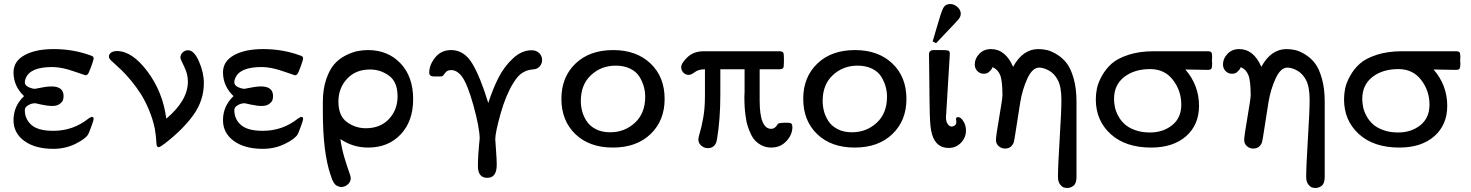

<svg xmlns="http://www.w3.org/2000/svg" viewBox="-20 -726 7285 951"><path d="M46.9 -130.9Q46.9 -200.7 99.1 -250Q47.4 -298.8 46.9 -367.2Q46.9 -422.4 101.3 -452.6Q155.8 -482.9 246.1 -482.9Q343.3 -482.9 429.2 -451.2Q444.3 -447.3 443.8 -437Q443.8 -433.1 440.4 -422.1Q437 -411.1 433.1 -400.1Q429.2 -389.2 424.8 -378.9L420.9 -369.1Q414.1 -353 403.8 -353Q401.9 -353 343 -373.5Q284.2 -394 238.8 -394Q127.9 -394 106.9 -336.9Q103 -328.1 103 -318.8Q103 -302.7 121.6 -294.4Q140.1 -286.1 153.8 -286.1Q155.8 -286.1 168.9 -289.1Q182.1 -292 201.2 -294.9Q220.2 -297.9 234.9 -297.9Q294.9 -297.9 294.9 -250Q294.9 -240.2 292 -230.7Q289.1 -221.2 275.6 -211.2Q262.2 -201.2 239 -201.2Q215.8 -201.2 185.1 -208L153.8 -214.8Q148.9 -214.8 138.9 -212.9Q128.9 -210.9 116 -202.4Q103 -193.8 103 -180.2Q103 -138.2 132.8 -109.9Q166 -77.6 245.1 -78.1Q342.3 -78.1 418.9 -139.2Q430.2 -147 436 -147Q443.8 -147 443.8 -136.2Q443.8 -130.4 431.9 -98.1Q419.9 -65.9 417 -61Q403.8 -38.1 353.5 -13.4Q303.2 11.2 244.1 11.2Q154.3 11.2 100.6 -27.8Q46.9 -66.9 46.9 -130.9Z M519.5 -445.8Q519.5 -458 530.5 -465.6Q541.5 -473.1 559.6 -473.1Q634.8 -473.1 710.7 -371.6Q786.6 -270 803.7 -138.2Q910.6 -228 910.6 -321.8Q910.6 -359.9 892.1 -396.5Q873.5 -433.1 873.5 -440.9Q873.5 -455.1 884.5 -466.1Q895.5 -477.1 911.6 -477.1Q941.4 -477.1 965.6 -421.6Q989.7 -366.2 989.7 -314.9Q989.7 -229 938.7 -157.5Q887.7 -85.9 796.4 -15.1Q772.5 2.9 766.6 2.9Q761.7 2.9 758.8 -0.5Q755.9 -3.9 755.1 -12Q754.4 -20 753.9 -29.5Q753.4 -39.1 751.5 -56.2Q749.5 -73.2 746.6 -89.8Q736.8 -136.7 717.3 -182.9Q697.8 -229 676.3 -262.5Q654.8 -295.9 628.7 -327.4Q602.5 -358.9 584 -376.5Q565.4 -394 548.1 -409.9Q530.8 -425.8 529.8 -426.8Q519.5 -437 519.5 -445.8Z M1084.5 -130.9Q1084.5 -200.7 1136.7 -250Q1085 -298.8 1084.5 -367.2Q1084.5 -422.4 1138.9 -452.6Q1193.4 -482.9 1283.7 -482.9Q1380.9 -482.9 1466.8 -451.2Q1481.9 -447.3 1481.4 -437Q1481.4 -433.1 1478 -422.1Q1474.6 -411.1 1470.7 -400.1Q1466.8 -389.2 1462.4 -378.9L1458.5 -369.1Q1451.7 -353 1441.4 -353Q1439.5 -353 1380.6 -373.5Q1321.8 -394 1276.4 -394Q1165.5 -394 1144.5 -336.9Q1140.6 -328.1 1140.6 -318.8Q1140.6 -302.7 1159.2 -294.4Q1177.7 -286.1 1191.4 -286.1Q1193.4 -286.1 1206.5 -289.1Q1219.7 -292 1238.8 -294.9Q1257.8 -297.9 1272.5 -297.9Q1332.5 -297.9 1332.5 -250Q1332.5 -240.2 1329.6 -230.7Q1326.7 -221.2 1313.2 -211.2Q1299.8 -201.2 1276.6 -201.2Q1253.4 -201.2 1222.7 -208L1191.4 -214.8Q1186.5 -214.8 1176.5 -212.9Q1166.5 -210.9 1153.6 -202.4Q1140.6 -193.8 1140.6 -180.2Q1140.6 -138.2 1170.4 -109.9Q1203.6 -77.6 1282.7 -78.1Q1379.9 -78.1 1456.5 -139.2Q1467.8 -147 1473.6 -147Q1481.4 -147 1481.4 -136.2Q1481.4 -130.4 1469.5 -98.1Q1457.5 -65.9 1454.6 -61Q1441.4 -38.1 1391.1 -13.4Q1340.8 11.2 1281.7 11.2Q1191.9 11.2 1138.2 -27.8Q1084.5 -66.9 1084.5 -130.9Z M1579.1 -171.9V-220.2Q1579.1 -283.2 1595.2 -331.5Q1611.3 -379.9 1634.8 -407Q1658.2 -434.1 1690.2 -450.4Q1722.2 -466.8 1748.8 -472.4Q1775.4 -478 1802.2 -478Q1901.4 -478 1963.9 -412.1Q2026.4 -346.2 2026.4 -234.9Q2026.4 -126 1964.8 -60.5Q1903.3 4.9 1803.2 4.9Q1728 4.9 1666 -37.1Q1672.9 10.7 1686 54.9Q1699.2 99.1 1708.3 123.5Q1717.3 147.9 1717.3 155.8Q1717.3 174.8 1702.6 187.5Q1688 200.2 1670.4 200.2Q1663.6 200.2 1658 198Q1652.3 195.8 1648.2 193.8Q1644 191.9 1639.6 187Q1635.3 182.1 1633.3 179Q1631.3 175.8 1627.7 168.5Q1624 161.1 1623.5 159.2Q1623 157.2 1620.1 147.9L1617.2 140.1Q1579.1 28.3 1579.1 -171.9ZM1656.2 -223.1Q1656.2 -152.3 1698.2 -121.6Q1740.2 -90.8 1792 -90.8Q1863.8 -90.8 1906.5 -136.5Q1949.2 -182.1 1949.2 -249Q1949.2 -319.8 1907.2 -350.8Q1865.2 -381.8 1813 -381.8Q1741.2 -381.8 1698.7 -335.4Q1656.2 -289.1 1656.2 -223.1Z M2106 -366.2Q2106 -404.3 2135.5 -441.2Q2165 -478 2214.4 -478Q2278.3 -478 2318.4 -412.6Q2358.4 -347.2 2398.4 -215.8Q2421.4 -286.6 2449.2 -341.3Q2477.1 -396 2520.5 -436.5Q2564 -477.1 2613.3 -477.1Q2636.2 -477.1 2650.6 -463.1Q2665 -449.2 2665 -429.2Q2665 -401.4 2639.2 -386.2Q2633.3 -383.3 2611.3 -381.1Q2589.4 -378.9 2566.9 -365Q2544.4 -351.1 2522 -314Q2484.9 -253.9 2459 -161.4Q2433.1 -68.8 2433.1 -36.1Q2433.1 -30.3 2436.8 17.3Q2440.4 64.9 2440.4 89.8Q2440.4 154.8 2394 154.8Q2347.2 154.8 2347.2 97.2Q2347.2 71.3 2349.1 39.1Q2351.1 6.8 2353.5 -15.6Q2356 -38.1 2356 -40Q2355 -95.2 2325.2 -203.1Q2295.4 -311 2267.1 -348.1Q2243.2 -378.9 2214.4 -378.9Q2194.3 -378.9 2184.3 -364Q2174.3 -349.1 2169.4 -348.1Q2167.5 -347.2 2152.3 -347.2H2130.4Q2106 -347.2 2106 -366.2Z M2760.7 -236.8Q2760.7 -343.8 2830.3 -410.9Q2899.9 -478 3017.1 -478Q3132.3 -478 3202.1 -411.6Q3272 -345.2 3272 -235.8Q3272 -128.9 3202.4 -62Q3132.8 4.9 3015.6 4.9Q2899.4 4.9 2830.1 -61.5Q2760.7 -127.9 2760.7 -236.8ZM2856.9 -226.1Q2856.9 -201.2 2863.3 -176Q2869.6 -150.9 2885.3 -126.5Q2900.9 -102.1 2930.9 -86.4Q2960.9 -70.8 3002 -70.8Q3073.7 -70.8 3124.8 -117.9Q3175.8 -165 3175.8 -247.1Q3175.8 -272 3168.9 -296.9Q3162.1 -321.8 3147 -346.4Q3131.8 -371.1 3101.3 -386Q3070.8 -400.9 3029.8 -400.9Q2958 -400.9 2907.5 -354Q2856.9 -307.1 2856.9 -226.1Z M3354 -393.1Q3354 -413.1 3385 -442.6Q3416 -472.2 3465.8 -472.2H3840.8Q3856 -471.2 3859.4 -465.6Q3862.8 -460 3862.8 -439.9V-418Q3862.8 -395 3859.4 -389.4Q3856 -383.8 3840.8 -382.8H3742.7V-228Q3742.7 -87.9 3799.8 -87.9Q3809.6 -87.9 3816.7 -93Q3823.7 -98.1 3828.4 -105.5Q3833 -112.8 3835 -113.8Q3841.8 -117.7 3867.7 -118.2H3881.8Q3895 -118.2 3899.9 -113.5Q3904.8 -108.9 3904.8 -96.2Q3904.8 -59.1 3875.2 -27.1Q3845.7 4.9 3799.8 4.9Q3771 4.9 3747.8 -8.5Q3724.6 -22 3712.2 -39.6Q3699.7 -57.1 3690.2 -82.5Q3680.7 -107.9 3677.7 -122.6Q3674.8 -137.2 3672.9 -152.8Q3667 -189.9 3667 -248Q3667 -252 3667.5 -258.1Q3668 -264.2 3668 -268.1V-382.8H3547.9V-256.8Q3547.9 -135.7 3531.7 -38.1Q3524.9 7.8 3485.8 7.8Q3467.8 7.8 3453.4 -4.6Q3439 -17.1 3439 -36.1Q3439 -44.9 3446.8 -70.1Q3454.6 -95.2 3463.1 -142.1Q3471.7 -189 3471.7 -251V-382.8Q3439.5 -382.8 3421.6 -368.9Q3403.8 -355 3390.6 -355Q3375.5 -355 3364.7 -366.5Q3354 -377.9 3354 -393.1Z M3958.5 -236.8Q3958.5 -343.8 4028.1 -410.9Q4097.7 -478 4214.8 -478Q4330.1 -478 4399.9 -411.6Q4469.7 -345.2 4469.7 -235.8Q4469.7 -128.9 4400.1 -62Q4330.6 4.9 4213.4 4.9Q4097.2 4.9 4027.8 -61.5Q3958.5 -127.9 3958.5 -236.8ZM4054.7 -226.1Q4054.7 -201.2 4061 -176Q4067.4 -150.9 4083 -126.5Q4098.6 -102.1 4128.7 -86.4Q4158.7 -70.8 4199.7 -70.8Q4271.5 -70.8 4322.5 -117.9Q4373.5 -165 4373.5 -247.1Q4373.5 -272 4366.7 -296.9Q4359.9 -321.8 4344.7 -346.4Q4329.6 -371.1 4299.1 -386Q4268.6 -400.9 4227.5 -400.9Q4155.8 -400.9 4105.2 -354Q4054.7 -307.1 4054.7 -226.1Z M4581.5 -450.2V-456.1Q4581.5 -478 4604.5 -478H4646.5Q4670.4 -478 4677.5 -475.1Q4684.6 -472.2 4684.6 -459Q4684.6 -457 4684.1 -451.4Q4683.6 -445.8 4683.6 -441.9L4666.5 -160.2Q4666.5 -158.2 4666 -153.1Q4665.5 -147.9 4665.5 -145Q4665.5 -124 4674.1 -111.6Q4682.6 -99.1 4694.3 -99.1Q4701.2 -99.1 4709 -104.5Q4716.8 -109.9 4716.8 -122.1Q4716.8 -125 4716.1 -129.9Q4715.3 -134.8 4715.3 -137.2Q4715.3 -146 4725.6 -146Q4738.8 -146 4751.7 -125.5Q4764.6 -105 4764.6 -80.1Q4764.6 -44.9 4740 -19Q4715.3 6.8 4678.7 6.8Q4616.7 6.8 4596.7 -60.1Q4591.8 -76.2 4589.1 -99.1Q4586.4 -122.1 4585.4 -160.2Q4584.5 -198.2 4584 -233.6Q4583.5 -269 4583 -333.7Q4582.5 -398.4 4581.5 -450.2ZM4599.6 -521Q4607.4 -546.9 4619.6 -588.9Q4641.6 -667 4652.1 -686.5Q4662.6 -706.1 4686.5 -706.1Q4705.6 -706.1 4722.2 -691.4Q4738.8 -676.8 4738.8 -658.2Q4738.8 -645 4729.7 -633.1Q4720.7 -621.1 4664.6 -563Q4635.7 -532.2 4616.7 -512.2H4615.7Z M4808.1 -407.2Q4808.1 -436 4830.6 -459.5Q4853 -482.9 4888.2 -482.9Q4960 -482.9 4998 -395Q5045.9 -482.9 5123 -482.9Q5144 -482.9 5166 -478Q5188 -473.1 5215.6 -456.1Q5243.2 -439 5263.7 -412.6Q5284.2 -386.2 5298.1 -336.7Q5312 -287.1 5312 -223.1V149.9Q5312 182.1 5297.6 193.6Q5283.2 205.1 5266.1 205.1Q5257.3 205.1 5248.3 202.1Q5239.3 199.2 5229.7 186Q5220.2 172.9 5220.2 150.9Q5220.2 97.7 5228.8 -40.3Q5237.3 -178.2 5237.3 -231Q5237.3 -295.9 5219.2 -330.1Q5203.1 -360.8 5176.5 -376Q5149.9 -391.1 5127 -391.1Q5093.8 -391.1 5068.8 -337.2Q5043.9 -283.2 5033.4 -219.5Q5022.9 -155.8 5013.4 -91.8Q5003.9 -27.8 5001 -20Q4988.8 9.8 4958 9.8Q4939.9 9.8 4926.5 -2.2Q4913.1 -14.2 4913.1 -33Q4913.1 -51.8 4929.2 -144.8Q4945.3 -237.8 4945.3 -253.9Q4945.3 -328.1 4933.1 -356Q4920.9 -383.8 4896 -393.1L4895 -391.1Q4894 -389.2 4892.6 -386Q4891.1 -382.8 4888.7 -379.9Q4886.2 -377 4882.6 -373.5Q4878.9 -370.1 4875 -366.9Q4871.1 -363.8 4865.2 -362.3Q4859.4 -360.8 4852.1 -360.8Q4834 -360.8 4821 -374Q4808.1 -387.2 4808.1 -407.2Z M5407.7 -233.9Q5407.7 -260.7 5413.3 -288.3Q5418.9 -315.9 5438 -350.3Q5457 -384.8 5486.3 -410.9Q5515.6 -437 5569.8 -454.6Q5624 -472.2 5694.8 -472.2H5960.9Q5976.1 -472.2 5980 -466.6Q5983.9 -460.9 5983.9 -442.9Q5983.9 -439.9 5983.4 -435.1Q5982.9 -430.2 5982.9 -427Q5982.9 -423.8 5983.4 -418.5Q5983.9 -413.1 5983.9 -410.2Q5983.9 -392.1 5980 -386Q5976.1 -379.9 5960.9 -379.9Q5873 -380.9 5851.1 -381.8Q5918.9 -303.7 5918.9 -202.1Q5918.9 -107.9 5855 -51.5Q5791 4.9 5681.6 4.9Q5554.7 4.9 5481.2 -62Q5407.7 -128.9 5407.7 -233.9ZM5498 -235.8Q5498 -215.8 5502.4 -194.8Q5506.8 -173.8 5519.3 -150.9Q5531.7 -127.9 5551.3 -110.4Q5570.8 -92.8 5602.8 -81.3Q5634.8 -69.8 5675.8 -69.8Q5740.7 -69.8 5785.9 -106Q5831.1 -142.1 5831.1 -208Q5831.1 -275.9 5790 -329.8Q5749 -383.8 5676.8 -383.8Q5598.6 -383.8 5548.3 -344.7Q5498 -305.7 5498 -235.8Z M6037.6 -407.2Q6037.6 -436 6060.1 -459.5Q6082.5 -482.9 6117.7 -482.9Q6189.5 -482.9 6227.5 -395Q6275.4 -482.9 6352.5 -482.9Q6373.5 -482.9 6395.5 -478Q6417.5 -473.1 6445.1 -456.1Q6472.7 -439 6493.2 -412.6Q6513.7 -386.2 6527.6 -336.7Q6541.5 -287.1 6541.5 -223.1V149.9Q6541.5 182.1 6527.1 193.6Q6512.7 205.1 6495.6 205.1Q6486.8 205.1 6477.8 202.1Q6468.8 199.2 6459.2 186Q6449.7 172.9 6449.7 150.9Q6449.7 97.7 6458.3 -40.3Q6466.8 -178.2 6466.8 -231Q6466.8 -295.9 6448.7 -330.1Q6432.6 -360.8 6406 -376Q6379.4 -391.1 6356.4 -391.1Q6323.2 -391.1 6298.3 -337.2Q6273.4 -283.2 6262.9 -219.5Q6252.4 -155.8 6242.9 -91.8Q6233.4 -27.8 6230.5 -20Q6218.3 9.8 6187.5 9.8Q6169.4 9.8 6156 -2.2Q6142.6 -14.2 6142.6 -33Q6142.6 -51.8 6158.7 -144.8Q6174.8 -237.8 6174.8 -253.9Q6174.8 -328.1 6162.6 -356Q6150.4 -383.8 6125.5 -393.1L6124.5 -391.1Q6123.5 -389.2 6122.1 -386Q6120.6 -382.8 6118.2 -379.9Q6115.7 -377 6112.1 -373.5Q6108.4 -370.1 6104.5 -366.9Q6100.6 -363.8 6094.7 -362.3Q6088.9 -360.8 6081.5 -360.8Q6063.5 -360.8 6050.5 -374Q6037.6 -387.2 6037.6 -407.2Z M6637.2 -233.9Q6637.2 -260.7 6642.8 -288.3Q6648.4 -315.9 6667.5 -350.3Q6686.5 -384.8 6715.8 -410.9Q6745.1 -437 6799.3 -454.6Q6853.5 -472.2 6924.3 -472.2H7190.4Q7205.6 -472.2 7209.5 -466.6Q7213.4 -460.9 7213.4 -442.9Q7213.4 -439.9 7212.9 -435.1Q7212.4 -430.2 7212.4 -427Q7212.4 -423.8 7212.9 -418.5Q7213.4 -413.1 7213.4 -410.2Q7213.4 -392.1 7209.5 -386Q7205.6 -379.9 7190.4 -379.9Q7102.5 -380.9 7080.6 -381.8Q7148.4 -303.7 7148.4 -202.1Q7148.4 -107.9 7084.5 -51.5Q7020.5 4.9 6911.1 4.9Q6784.2 4.9 6710.7 -62Q6637.2 -128.9 6637.2 -233.9ZM6727.5 -235.8Q6727.5 -215.8 6731.9 -194.8Q6736.3 -173.8 6748.8 -150.9Q6761.2 -127.9 6780.8 -110.4Q6800.3 -92.8 6832.3 -81.3Q6864.3 -69.8 6905.3 -69.8Q6970.2 -69.8 7015.4 -106Q7060.5 -142.1 7060.5 -208Q7060.5 -275.9 7019.5 -329.8Q6978.5 -383.8 6906.2 -383.8Q6828.1 -383.8 6777.8 -344.7Q6727.5 -305.7 6727.5 -235.8Z"/></svg>

Font: CMU Concrete
Style: Bold
Weight: 700
Version: Version 0.7.0